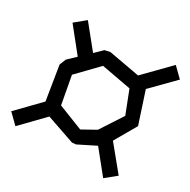

<svg xmlns="http://www.w3.org/2000/svg" viewBox="-178 -757 999 1007"><g transform="rotate(30 321.5 -253.5)"><path d="M519 -97 637 47 573 99 465 -35 361 17 338 19 167 -40 38 93 -20 36 110 -98 77 -303 92 -341 139 -386 26 -527 89 -579 199 -443 243 -486 275 -493 462 -459 606 -606 663 -550 533 -418 595 -229ZM422 -107 510 -242 457 -378 278 -411 160 -289 191 -121 341 -62Z"/></g></svg>

Font: ZCOOL KuaiLe
Style: Regular
Weight: 400
Designer: Lui Bingke
Foundry: ZCOOL
Version: Version 2.000